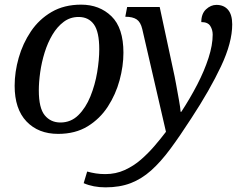

<svg xmlns="http://www.w3.org/2000/svg" viewBox="-20 -566 1040 826"><path d="M230 10Q145 10 94 -43.5Q43 -97 43 -197Q43 -256 60.5 -317.5Q78 -379 113 -431Q148 -483 202 -514.5Q256 -546 329 -546Q408 -546 459.5 -496Q511 -446 511 -339Q511 -282 494.5 -221Q478 -160 444 -107.5Q410 -55 357 -22.5Q304 10 230 10ZM434 240Q381 240 340 222L355 172Q373 177 392 180Q411 183 433 183Q478 183 516.5 165.5Q555 148 586.5 120.5Q618 93 645 61.5Q672 30 694 1L592 -441Q585 -471 568 -482.5Q551 -494 519 -494L527 -536H667L725 -266Q731 -240 737.5 -204Q744 -168 750 -135Q756 -102 757 -85H760Q798 -143 828.5 -202Q859 -261 877 -316.5Q895 -372 895 -417Q895 -438 884.5 -454.5Q874 -471 846 -471Q846 -507 866.5 -526Q887 -545 911 -545Q943 -545 961 -524Q979 -503 979 -461Q979 -383 931 -281Q883 -179 803 -57Q754 19 712.5 75Q671 131 630 167.5Q589 204 542 222Q495 240 434 240ZM240 -39Q285 -39 317 -70.5Q349 -102 369 -151.5Q389 -201 398 -255Q407 -309 407 -354Q407 -429 384 -461Q361 -493 318 -493Q282 -493 254 -472Q226 -451 205.5 -416.5Q185 -382 172 -340Q159 -298 153 -255.5Q147 -213 147 -177Q147 -101 172.5 -70Q198 -39 240 -39Z"/></svg>

Font: NotoSerif-Italic
Style: Regular
Weight: 400
Italic angle: -12°
Designer: Monotype Design Team
Foundry: Monotype Imaging Inc.
Version: Version 2.007; ttfautohint (v1.8) -l 8 -r 50 -G 200 -x 14 -D